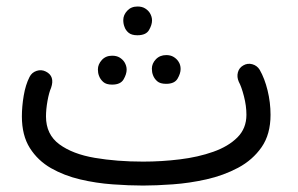

<svg xmlns="http://www.w3.org/2000/svg" viewBox="-20 -538 910 587"><path d="M46.9 -182.1Q46.9 -212.4 52.5 -245.6Q58.1 -278.8 70.3 -302.7Q77.1 -316.4 91.8 -321.3Q106.4 -326.2 120.1 -319.3Q148.4 -305.2 136.2 -269.5Q129.9 -255.4 125.2 -229.5Q120.6 -203.6 120.6 -182.1Q120.6 -127 161.4 -96.9Q202.1 -66.9 269.8 -55.4Q337.4 -43.9 417.5 -43.9Q474.1 -43.9 530 -50.8Q585.9 -57.6 632.1 -74Q678.2 -90.3 705.8 -117.9Q733.4 -145.5 733.4 -187Q733.4 -214.4 725.8 -243.7Q718.3 -272.9 710 -288.1Q703.6 -302.7 707.3 -316.7Q710.9 -330.6 723.6 -337.9Q736.8 -345.7 751.5 -341.6Q766.1 -337.4 773.9 -324.7Q789.1 -298.3 798.1 -261.5Q807.1 -224.6 807.1 -187Q807.1 -127.4 779.8 -88.1Q752.4 -48.8 708 -25.1Q663.6 -1.5 611.3 10.3Q559.1 22 508.1 25.6Q457 29.3 417.5 29.3Q374.5 29.3 324.2 25.6Q273.9 22 225.1 10.5Q176.3 -1 136 -23.9Q95.7 -46.9 71.3 -85.4Q46.9 -124 46.9 -182.1ZM356.9 -476.6Q356.9 -492.2 368.9 -505.1Q380.9 -518.1 400.4 -518.1Q414.1 -518.1 423.3 -512.5Q432.6 -506.8 438 -498.5Q444.8 -487.3 444.8 -475.6Q444.8 -461.9 435.5 -446Q426.3 -430.2 399.9 -430.2Q382.3 -430.2 373 -438Q363.8 -445.8 360.4 -456.5Q356.9 -465.3 356.9 -476.6ZM444.3 -328.1Q444.3 -343.8 456.5 -356.7Q468.8 -369.6 488.3 -369.6Q501.5 -369.6 510.7 -364Q520 -358.4 525.4 -350.1Q532.2 -340.3 532.2 -327.1Q532.2 -313.5 522.9 -297.6Q513.7 -281.7 487.8 -281.7Q469.7 -281.7 460.7 -289.6Q451.7 -297.4 447.8 -308.1Q444.3 -316.9 444.3 -328.1ZM279.3 -325.7Q279.3 -341.3 291.3 -354.5Q303.2 -367.7 322.8 -367.7Q336.4 -367.7 345.7 -362.1Q355 -356.4 360.4 -348.1Q367.2 -336.9 367.2 -325.2Q367.2 -311.5 357.9 -295.4Q348.6 -279.3 322.8 -279.3Q304.7 -279.3 295.7 -287.4Q286.6 -295.4 282.7 -306.2Q279.3 -314.9 279.3 -325.7Z"/></svg>

Font: Mikhak-DS1-FD Regular
Style: Regular
Weight: 400
Designer: Amin Abedi
Version: Version 3.2